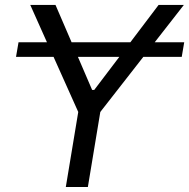

<svg xmlns="http://www.w3.org/2000/svg" viewBox="-20 -747 756 767"><path d="M715.9 -578.1H598L714.5 -727.3H613.6L500.7 -578.1H266L201.7 -727.3H100.9L167.6 -578.1H54L44 -519.9H193.9L292.6 -299.7L242.9 0H331L380.7 -299.7L552.6 -519.9H706ZM356.5 -387.8H348L291.2 -519.9H456.7Z"/></svg>

Font: TID UI
Style: Italic
Weight: 400
Italic angle: -9.39999°
Designer: The TID Project Authors
Foundry: Bakken & Bæck
Version: Version 1.001;hotconv 1.0.109;makeotfexe 2.5.65596